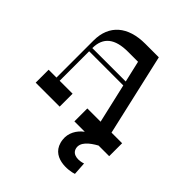

<svg xmlns="http://www.w3.org/2000/svg" viewBox="-253 -861 1280 1280"><g transform="rotate(45 386.5 -221.5)"><path d="M633 0H733V-122H633L501 -700H373C210 -700 114 -618 114 -472V-122H40V0H266V-122H144V-400H466L530 -122H405V0H503C458 33 429 85 436 141C452 284 615 260 655 245L649 153C613 166 552 169 540 120C528 71 577 31 633 0ZM144 -430C144 -533 207 -581 330 -581H424L459 -430Z"/></g></svg>

Font: Space Cowgirl Medium
Style: Regular
Weight: 600
Designer: Valery Marier
Foundry: Valery Marier
Version: Version 1.000;hotconv 1.0.109;makeotfexe 2.5.65596